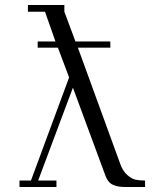

<svg xmlns="http://www.w3.org/2000/svg" viewBox="-20 -749 621 769"><path d="M58.1 0V-25.9H104L256.8 -439L211.9 -558.1H130.9V-583H202.1L160.2 -702.1H91.8V-729H237.8V-702.1L282.2 -583H421.9V-558.1H292L461.9 -91.8Q472.2 -63.5 489.7 -48.1Q507.3 -32.7 522.9 -29.3Q538.6 -25.9 561 -25.9V0H481Q452.1 0 432.4 -8.8Q412.6 -17.6 402.8 -43.9L272 -397.9L132.8 -25.9H206.1V0Z"/></svg>

Font: Dehuti Alt
Style: Book
Weight: 400
Version: Version 1.2